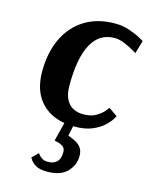

<svg xmlns="http://www.w3.org/2000/svg" viewBox="-115 -585 713 910"><g transform="rotate(15 241.5 -130.0)"><path d="M464 -400Q464 -400 445.5 -411Q427 -422 401 -433Q375 -444 352 -444Q277 -444 239.5 -375Q202 -306 202 -172Q202 -128 216 -102.5Q230 -77 252 -66.5Q274 -56 299 -56Q339 -56 364 -71.5Q389 -87 401 -102.5Q413 -118 413 -118L456 -88Q456 -88 447 -73Q438 -58 417.5 -38.5Q397 -19 362 -4Q327 11 275 11H269L259 58Q258 60 269.5 64Q281 68 296.5 76Q312 84 323.5 99Q335 114 335 139Q335 185 302.5 218Q270 251 205 251Q168 251 149 239.5Q130 228 123 216.5Q116 205 116 205L146 176Q146 176 151 183Q156 190 167.5 197.5Q179 205 196 205Q224 205 240 190Q256 175 256 142Q256 122 242.5 113.5Q229 105 215.5 102.5Q202 100 202 98L225 7Q148 -6 104 -59.5Q60 -113 60 -202Q60 -295 93 -364.5Q126 -434 188 -472.5Q250 -511 337 -511Q374 -511 407.5 -499.5Q441 -488 462 -476Q483 -464 483 -464Z"/></g></svg>

Font: Arsenal SC
Style: Bold Italic
Weight: 700
Italic angle: -9.10001°
Designer: Andrij Shevchenko
Foundry: Stairsfor
Version: Version 2.001; ttfautohint (v1.8.4.7-5d5b)